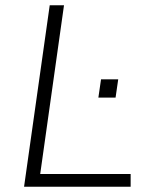

<svg xmlns="http://www.w3.org/2000/svg" viewBox="-20 -706 572 726"><path d="M71 0 168 -686H222L132 -48H474V0ZM352 -337 362 -406H427L417 -337Z"/></svg>

Font: Chivo Medium Thin
Style: Italic
Weight: 250
Italic angle: -8.05°
Version: Version 2.002